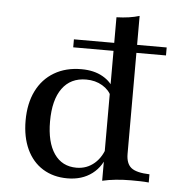

<svg xmlns="http://www.w3.org/2000/svg" viewBox="-49 -677 670 735"><g transform="rotate(5 286.5 -310.0)"><path d="M236.3 11.3Q182.3 11.3 141.9 -13.7Q101.6 -38.7 79.8 -85.5Q58.1 -132.3 58.1 -195.2Q58.1 -261.3 81.9 -309.3Q105.6 -357.3 150 -383.5Q194.4 -409.7 254 -409.7Q302.4 -409.7 335.9 -390.7Q369.4 -371.8 381.5 -342.7L375 -314.5Q365.3 -339.5 338.3 -355.6Q311.3 -371.8 275.8 -371.8Q216.1 -371.8 183.9 -327.4Q151.6 -283.1 151.6 -200Q151.6 -120.2 181.9 -76.2Q212.1 -32.3 267.7 -32.3Q307.3 -32.3 336.7 -57.7Q366.1 -83.1 378.2 -129L383.1 -99.2Q370.2 -47.6 331.5 -18.1Q292.7 11.3 236.3 11.3ZM370.2 8.9V-619.4Q396 -620.2 417.7 -623.4Q439.5 -626.6 458.1 -632.3V-102.4Q458.1 -65.3 477.8 -49.2Q497.6 -33.1 548.4 -31.5V0Q533.1 -1.6 515.7 -2Q498.4 -2.4 479.8 -2.4Q450 -2.4 422.2 0.4Q394.4 3.2 370.2 8.9ZM215.3 -490.3V-521H571.8V-490.3Z"/></g></svg>

Font: Playfair 12pt Medium
Style: Regular
Weight: 500
Designer: Claus Eggers Sørensen
Foundry: Claus Eggers Sørensen
Version: Version 2.000;gftools[0.9.28]